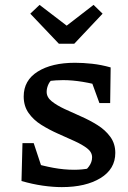

<svg xmlns="http://www.w3.org/2000/svg" viewBox="-20 -759 526 786"><path d="M233 7Q197 7 155 1Q113 -5 68 -18L109 -94Q155 -80 198.5 -72Q242 -64 284 -64Q300 -64 315.5 -65.5Q331 -67 347 -70L312 -49Q331 -60 344 -77.5Q357 -95 357 -115Q357 -136 337 -151.5Q317 -167 285 -181.5Q253 -196 217 -212Q181 -228 149 -248Q117 -268 97 -296.5Q77 -325 77 -364Q77 -430 134.5 -466Q192 -502 287 -502Q320 -502 357 -498Q394 -494 433 -483L405 -404Q361 -417 318.5 -424Q276 -431 238 -431Q224 -431 208.5 -430Q193 -429 176 -427L206 -442Q187 -432 179 -415.5Q171 -399 171 -383Q171 -361 191.5 -344.5Q212 -328 244 -313Q276 -298 311.5 -282.5Q347 -267 379 -247Q411 -227 431.5 -199Q452 -171 452 -133Q452 -67 391.5 -30Q331 7 233 7ZM68 -18 72 -173H118L169 -19ZM387 -337 333 -485 433 -483 431 -337ZM221 -580 104 -703 142 -739 253 -654 363 -739 400 -703 284 -580Z"/></svg>

Font: Piazzolla Thin SemiBold
Style: Regular
Weight: 600
Version: Version 2.005